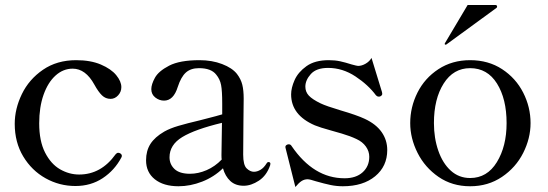

<svg xmlns="http://www.w3.org/2000/svg" viewBox="-20 -732 2193 769"><path d="M39 -236Q39 -296 67.5 -355Q96 -414 152 -452.5Q208 -491 285 -491Q343 -491 384 -473.5Q425 -456 445.5 -431Q466 -406 466 -383Q466 -364 453 -350Q440 -336 423 -336Q403 -336 388.5 -350Q374 -364 358 -393Q323 -457 271 -457Q233 -457 202.5 -429.5Q172 -402 154.5 -352.5Q137 -303 137 -238Q137 -167 160.5 -121Q184 -75 220.5 -54Q257 -33 297 -33Q385 -33 443 -114Q448 -120 453 -120Q458 -120 461 -118Q468 -114 468 -108Q468 -104 466 -101Q439 -50 391.5 -18.5Q344 13 282 13Q218 13 162.5 -18Q107 -49 73 -105.5Q39 -162 39 -236Z M1063 -76 1062 -70Q1048 -29 1017 -8.5Q986 12 956 12Q923 12 902.5 -7Q882 -26 873 -58Q837 -23 789.5 -4.5Q742 14 695 14Q635 14 600 -14Q565 -42 565 -90Q565 -128 582.5 -155.5Q600 -183 638 -205Q661 -218 695 -228Q729 -238 780 -250Q798 -255 820.5 -260.5Q843 -266 870 -274V-317Q870 -368 865.5 -391.5Q861 -415 846 -433Q826 -459 777 -459Q744 -459 724.5 -441.5Q705 -424 692 -384Q675 -329 637 -329Q618 -329 602 -341.5Q586 -354 586 -375Q586 -394 600.5 -420.5Q615 -447 657.5 -469Q700 -491 779 -491Q829 -491 869.5 -475.5Q910 -460 929 -436Q945 -415 950.5 -392.5Q956 -370 956 -337Q956 -282 955 -245L954 -113Q954 -71 968 -57.5Q982 -44 997 -44Q1010 -44 1023.5 -52Q1037 -60 1048 -78Q1051 -83 1055 -83Q1063 -83 1063 -76ZM868 -93Q867 -99 867 -111L869 -240Q761 -214 710 -183Q659 -152 659 -102Q659 -74 679 -55Q699 -36 741 -36Q774 -36 807.5 -50.5Q841 -65 868 -93Z M1124 -138 1123 -143Q1123 -150 1131 -153Q1133 -154 1137 -154Q1144 -154 1148 -147Q1236 -18 1360 -18Q1406 -18 1432.5 -42Q1459 -66 1459 -104Q1459 -126 1445.5 -145Q1432 -164 1408 -175Q1383 -187 1349 -197Q1315 -207 1307 -209Q1260 -222 1241 -230Q1146 -271 1146 -354Q1146 -380 1160 -411.5Q1174 -443 1207.5 -467Q1241 -491 1297 -491Q1322 -491 1342.5 -486.5Q1363 -482 1388 -474Q1410 -468 1414 -468Q1429 -468 1444.5 -477Q1460 -486 1468 -500L1510 -363Q1511 -360 1511 -356Q1511 -350 1503 -346Q1501 -345 1497 -345Q1491 -345 1486 -350Q1455 -392 1403.5 -426Q1352 -460 1294 -460Q1247 -460 1225 -435.5Q1203 -411 1203 -385Q1203 -364 1217 -349Q1231 -334 1264 -318Q1287 -307 1344 -290Q1409 -271 1441 -256Q1486 -235 1508.5 -203Q1531 -171 1531 -131Q1531 -66 1482.5 -26Q1434 14 1353 14Q1328 14 1304 9Q1280 4 1245 -6Q1221 -14 1212 -14Q1199 -14 1188 -7Q1177 0 1163 17Z M1623 -239Q1623 -303 1652 -361Q1681 -419 1736 -455Q1791 -491 1863 -491Q1936 -491 1991 -455Q2046 -419 2075.5 -361Q2105 -303 2105 -239Q2105 -178 2075.5 -119.5Q2046 -61 1990.5 -23.5Q1935 14 1863 14Q1791 14 1736.5 -23.5Q1682 -61 1652.5 -119.5Q1623 -178 1623 -239ZM2009 -239Q2009 -336 1970.5 -397.5Q1932 -459 1863 -459Q1796 -459 1757 -397.5Q1718 -336 1718 -239Q1718 -179 1735.5 -128.5Q1753 -78 1785.5 -48.5Q1818 -19 1863 -19Q1931 -19 1970 -82.5Q2009 -146 2009 -239ZM1968 -700Q1971 -702 1971 -705Q1971 -712 1964 -712H1853L1762 -559L1761 -556Q1761 -555 1762 -554Q1763 -553 1765 -553L1768 -554Z"/></svg>

Font: Shippori Mincho Medium
Style: Regular
Weight: 500
Designer: FONTDASU
Foundry: FONTDASU / Google Inc. / but / Adobe
Version: Version 3.110; ttfautohint (v1.8.3)